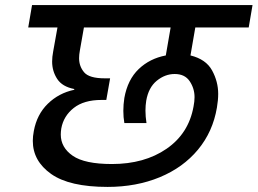

<svg xmlns="http://www.w3.org/2000/svg" viewBox="-20 -760 1013 755"><path d="M748 -652 729 -542Q790 -527 814 -483Q838 -439 838 -391Q838 -366 833 -337Q817 -242 758.5 -171.5Q700 -101 608 -63Q516 -25 403 -25Q253 -25 181 -76Q109 -127 109 -206Q109 -224 113 -245Q125 -310 168 -352Q211 -394 272 -407V-410Q225 -419 205 -449.5Q185 -480 185 -518Q185 -536 189 -557L206 -652H91L106 -740H973L958 -652ZM651 -652H310L294 -561Q291 -545 291 -531Q291 -499 311 -475.5Q331 -452 392 -452H413L398 -367H379Q310 -367 270 -335.5Q230 -304 221 -255Q219 -242 219 -231Q219 -180 266 -147.5Q313 -115 420 -115Q548 -115 635 -175Q722 -235 741 -341Q745 -361 745 -378Q745 -412 726 -440.5Q707 -469 667 -469Q629 -469 596.5 -442.5Q564 -416 555 -364Q552 -345 552 -325Q552 -302 556 -276H469Q465 -299 465 -324Q465 -349 469 -375Q482 -447 525.5 -488.5Q569 -530 632 -542Z"/></svg>

Font: Fz Poppins Med
Style: Italic
Weight: 500
Italic angle: -10°
Designer: Ninad Kale (Devanagari), Jonny Pinhorn (Latin)
Foundry: Indian Type Foundry
Version: Vit hóa bi Vntype.Com & FontZin.Com